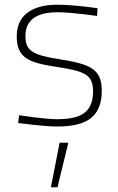

<svg xmlns="http://www.w3.org/2000/svg" viewBox="-20 -529 501 815"><path d="M394 -494C394 -494 299 -509 222 -509C141 -509 51 -481 51 -375C51 -282 103 -263 220 -245C339 -227 375 -213 375 -141C375 -45 314 -23 220 -23C169 -23 61 -40 61 -40L57 -7C57 -7 165 8 222 8C340 8 412 -27 412 -144C412 -238 361 -257 230 -278C115 -296 88 -315 88 -377C88 -458 158 -477 222 -477C290 -477 392 -461 392 -461L394 -494ZM270 77 224 266H196L233 77Z"/></svg>

Font: RazerF5 Thin
Style: Regular
Weight: 250
Foundry: Razer Inc.
Version: Version 2